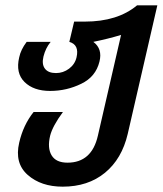

<svg xmlns="http://www.w3.org/2000/svg" viewBox="-20 -440 610 720"><path d="M190 -166Q217 -166 239 -182.5Q261 -199 267 -225Q278 -272 240 -283L258 -359H298Q421 -359 494 -420H570L459 62Q437 156 373.5 208Q310 260 215 260Q134 260 84 216Q34 172 52 95Q67 29 106 -20H216Q177 33 168 69Q157 115 173.5 142.5Q190 170 233 170Q324 170 347 69L434 -309Q384 -294 330 -283Q365 -257 353 -209Q339 -152 285 -126Q230 -99 168 -99Q106 -99 72 -132.5Q38 -166 52 -225Q58 -254 80 -283H170Q151 -260 143 -228Q136 -199 148.5 -182.5Q161 -166 190 -166Z"/></svg>

Font: Miedinger
Style: Bold-Italic
Weight: 700
Italic angle: -13°
Version: Version 001.000